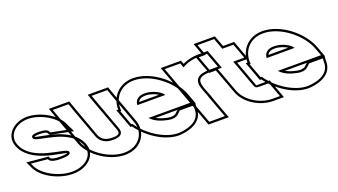

<svg xmlns="http://www.w3.org/2000/svg" viewBox="-265 -1369 3619 2055"><g transform="rotate(-20 1545.0 -341.5)"><path d="M395.4 -413 416.3 -370 218.4 -410 214.9 -413C203.9 -443 176.9 -457 100.6 -458C25.8 -458 8.8 -442 19.8 -412C38.6 -361 428.9 -382 512.4 -150C555.2 -34 446.8 66 293.5 65C142.8 65 -41.2 -33 -84.4 -150L-92.6 -167L91.1 -150H93.4C103.4 -123 141.4 -104 230.8 -105C321.6 -105 345.3 -122 335.3 -149L334.9 -150C315.8 -202 -73.1 -179 -161.4 -413C-203.8 -528 -100.9 -627 37.9 -628C179.4 -628 353.4 -527 395.4 -413ZM418.5 -422.8C370 -550.8 187.9 -653 37.8 -653C2.4 -652.7 -30.8 -646.7 -60.9 -635.7C-158.4 -600 -223.2 -508.4 -184.8 -404.3C-97.5 -173.1 259.7 -167.3 310.7 -139.8C301.5 -135.1 276 -130 230.6 -130C141.2 -129 120.2 -149.8 116.9 -158.7L110.9 -175H92.3L-134.5 -196L-107.4 -140.2C-57.4 -8.3 135.7 90 293.4 90C335.3 90.3 374.7 83.5 409.3 70.8C509.2 34.2 573.7 -56.2 535.9 -158.6C452.5 -390.3 83.6 -397.7 42.4 -423.3C42.1 -424.5 42 -425.1 41.9 -425.4C47.5 -428.5 66.5 -433 100.4 -433C175.8 -432 186 -419.2 191.5 -404.3L193.7 -398.4L206.8 -386.8L460.8 -335.5Z M354 -543 324 -627H502.8L533 -542L655.4 -207C679.8 -141 738.2 -104 825.3 -105C913.8 -105 945.8 -140 920.3 -206L919.9 -207L796 -543L766.2 -627H944.8L975.2 -542L1097.7 -207C1149 -68 1055.1 66 888 65C723.5 65 530.9 -66 478.3 -206L477.9 -207ZM330.5 -534.5 454.9 -197.3C511.9 -45.5 712.6 90 887.9 90C924.8 90.2 959.2 84.3 989.7 73.1C1108.8 29.6 1166.5 -92.8 1121.2 -215.6L998.7 -550.5L962.4 -652H730.8L772.5 -534.5L896.9 -197.2C901.9 -184.3 903.7 -174.4 903.8 -166.9C903.9 -147.8 892.4 -130 825.1 -130C745.5 -129.1 699.1 -160.8 678.9 -215.6L556.5 -550.5L520.5 -652H288.6Z M1191.8 -366H1509.3C1499 -394 1411.3 -457 1308.6 -458C1236.5 -458 1195.1 -425.5 1191.8 -366ZM1073.7 -196H1061L1029.6 -281L998.3 -366H1009.5C994.4 -509.5 1088 -627.2 1245.9 -628C1435.7 -628 1652.8 -458 1718.1 -281L1749.5 -196H1664.5H1257.5C1304 -144.9 1369 -119.9 1444.9 -104H1446C1492.7 -93 1536.1 -100 1559.7 -120L1600.2 -157H1755.9L1753.5 -128C1760.1 -29 1699.9 45 1533.3 64C1376.9 83.4 1171.5 -47.4 1073.7 -196ZM1222.2 -391C1232.5 -416.4 1257.4 -433 1308.5 -433C1362.5 -432.5 1414.6 -411.7 1447.4 -391ZM1781.3 -182 1741.6 -289.6C1672.7 -476.3 1448.8 -653 1245.8 -653C1083.3 -652.1 980.8 -535.2 982.9 -391H962.4L1043.5 -171H1060.5C1165.7 -20.6 1369.8 109.4 1536.3 88.8C1709 69.1 1784.9 -13.8 1778.6 -127.8L1782 -171H1785.3L1782.6 -178.3L1782.9 -182ZM1578.4 -171 1543.3 -138.8C1528.3 -126.4 1493.2 -118.6 1451.8 -128.3L1449 -129H1447.5C1401.1 -138.9 1360.8 -152.3 1328.5 -171Z M1795.1 -576.6C1849 -609.8 1920 -628 1995.2 -628H2080.2L2142.8 -458H2057.8C1911.4 -458 1857.5 -410.5 1901.2 -288.9L1903.4 -283L1936.2 -197H1935.1L2000.4 -20L2031.7 65H1854.2L1822.9 -20L1726.6 -281C1726.2 -282.2 1725.7 -283.4 1725.3 -284.6L1630 -543L1598.7 -628H1776.2ZM1808.5 -612.5 1793.6 -653H1562.8L1701.8 -276C1702.3 -274.8 1702.7 -273.5 1703.2 -272.4L1836.8 90H2067.6L1971 -172H1972.6L1926.8 -291.8L1924.7 -297.5C1915.6 -322.7 1911.5 -343.7 1911.5 -359.7C1911.3 -407 1944.5 -433 2057.8 -433H2178.7L2097.6 -653H1995.2C1927.4 -653 1861.6 -638.5 1808.5 -612.5Z M2315.7 -452 2426.3 -152C2444.8 -105 2444.8 -105 2512 -105H2597L2659.7 65H2574.7C2433.9 65 2284.2 -27 2237.5 -151L2237.1 -152L2126.5 -452H2048.5L1985.8 -622H2063.8L2048.3 -664L2017 -749H2206.2L2237.5 -664L2253 -622H2294.4H2379.4L2442.1 -452H2357.1ZM2351.6 -427H2477.9L2396.8 -647H2270.4L2223.6 -774H1981.1L2028 -647H1950L2031.1 -427H2109.1L2214.1 -142.3C2265.4 -6.2 2424.4 90 2574.7 90H2695.6L2614.5 -130H2512C2445.6 -130 2466 -119.6 2449.7 -160.9Z M2664.8 -366H2982.3C2972 -394 2884.3 -457 2781.6 -458C2709.5 -458 2668.1 -425.5 2664.8 -366ZM2546.7 -196H2534L2502.6 -281L2471.3 -366H2482.5C2467.4 -509.5 2561 -627.2 2718.9 -628C2908.7 -628 3125.8 -458 3191.1 -281L3222.5 -196H3137.5H2730.5C2777 -144.9 2842 -119.9 2917.9 -104H2919C2965.7 -93 3009.1 -100 3032.7 -120L3073.2 -157H3228.9L3226.5 -128C3233.1 -29 3172.9 45 3006.3 64C2849.9 83.4 2644.5 -47.4 2546.7 -196ZM2695.2 -391C2705.5 -416.4 2730.4 -433 2781.5 -433C2835.5 -432.5 2887.6 -411.7 2920.4 -391ZM3254.3 -182 3214.6 -289.6C3145.7 -476.3 2921.8 -653 2718.8 -653C2556.3 -652.1 2453.8 -535.2 2455.9 -391H2435.4L2516.5 -171H2533.5C2638.7 -20.6 2842.8 109.4 3009.3 88.8C3182 69.1 3257.9 -13.8 3251.6 -127.8L3255 -171H3258.3L3255.6 -178.3L3255.9 -182ZM3051.4 -171 3016.3 -138.8C3001.3 -126.4 2966.2 -118.6 2924.8 -128.3L2922 -129H2920.5C2874.1 -138.9 2833.8 -152.3 2801.5 -171Z"/></g></svg>

Font: Nordica Plus
Style: NordicaClassicBkExtOpOblOl
Weight: 900
Version: Version 1.01